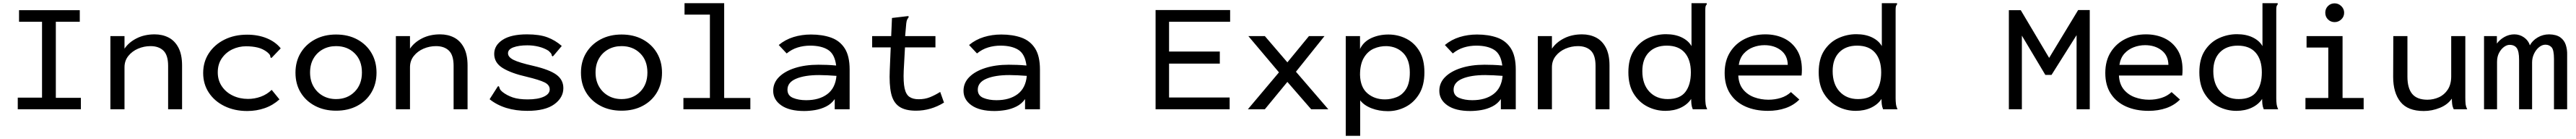

<svg xmlns="http://www.w3.org/2000/svg" viewBox="-20 -687 16240 874"><path d="M92 0V-73H245V-550H100V-623H483V-550H332V-72H490V0Z M676 0V-460H765V-381Q792 -421 841.5 -446Q891 -471 955 -471Q1004 -471 1043 -451Q1082 -431 1105 -387.5Q1128 -344 1128 -275V0H1040V-273Q1040 -340 1010.5 -368.5Q981 -397 929 -397Q888 -397 850.5 -381Q813 -365 789 -335Q765 -305 765 -264V0Z M1539 11Q1459 11 1396 -19.5Q1333 -50 1297 -104Q1261 -158 1261 -228Q1261 -298 1297 -352.5Q1333 -407 1395.5 -438Q1458 -469 1538 -469Q1607 -469 1662 -446.5Q1717 -424 1750 -383L1698 -329L1691 -322L1685 -327Q1685 -335 1681.5 -341.5Q1678 -348 1665 -359Q1638 -380 1605 -388Q1572 -396 1531 -396Q1486 -396 1445.5 -377Q1405 -358 1379 -321Q1353 -284 1353 -232Q1353 -182 1379 -144Q1405 -106 1448.5 -85.5Q1492 -65 1544 -65Q1585 -65 1624 -79Q1663 -93 1693 -122L1742 -62Q1701 -25 1649 -7Q1597 11 1539 11Z M2099 9Q2024 9 1966 -21.5Q1908 -52 1875.5 -105.5Q1843 -159 1843 -230Q1843 -300 1875.5 -354Q1908 -408 1966 -439Q2024 -470 2099 -470Q2175 -470 2232.5 -439Q2290 -408 2322 -354Q2354 -300 2354 -230Q2354 -160 2322 -106Q2290 -52 2232.5 -21.5Q2175 9 2099 9ZM2099 -64Q2170 -64 2216 -110Q2262 -156 2262 -231Q2262 -307 2216 -352Q2170 -397 2099 -397Q2052 -397 2015 -376.5Q1978 -356 1956.5 -319Q1935 -282 1935 -231Q1935 -181 1956.5 -143.5Q1978 -106 2015 -85Q2052 -64 2099 -64Z M2476 0V-460H2565V-381Q2592 -421 2641.5 -446Q2691 -471 2755 -471Q2804 -471 2843 -451Q2882 -431 2905 -387.5Q2928 -344 2928 -275V0H2840V-273Q2840 -340 2810.5 -368.5Q2781 -397 2729 -397Q2688 -397 2650.5 -381Q2613 -365 2589 -335Q2565 -305 2565 -264V0Z M3305 10Q3159 10 3067 -63L3115 -138L3121 -146L3127 -142Q3129 -134 3132.5 -126.5Q3136 -119 3148 -109Q3176 -87 3213 -74.5Q3250 -62 3307 -62Q3371 -62 3408.5 -79Q3446 -96 3446 -125Q3446 -153 3413.5 -169Q3381 -185 3302 -204Q3204 -226 3150 -259Q3096 -292 3096 -348Q3096 -402 3149 -436.5Q3202 -471 3303 -471Q3381 -471 3431 -452.5Q3481 -434 3522 -398L3472 -339L3465 -332L3459 -337Q3459 -345 3454.5 -351Q3450 -357 3438 -368Q3411 -385 3376.5 -393.5Q3342 -402 3305 -402Q3252 -402 3217.5 -389.5Q3183 -377 3183 -352Q3183 -328 3218 -310.5Q3253 -293 3342 -273Q3445 -249 3488.5 -217Q3532 -185 3532 -133Q3532 -73 3475 -31.5Q3418 10 3305 10Z M3899 9Q3824 9 3766 -21.5Q3708 -52 3675.5 -105.5Q3643 -159 3643 -230Q3643 -300 3675.5 -354Q3708 -408 3766 -439Q3824 -470 3899 -470Q3975 -470 4032.5 -439Q4090 -408 4122 -354Q4154 -300 4154 -230Q4154 -160 4122 -106Q4090 -52 4032.5 -21.5Q3975 9 3899 9ZM3899 -64Q3970 -64 4016 -110Q4062 -156 4062 -231Q4062 -307 4016 -352Q3970 -397 3899 -397Q3852 -397 3815 -376.5Q3778 -356 3756.5 -319Q3735 -282 3735 -231Q3735 -181 3756.5 -143.5Q3778 -106 3815 -85Q3852 -64 3899 -64Z M4289 0V-71H4456V-595H4296V-667H4546V-71H4711V0Z M5050 11Q4957 11 4906 -24.5Q4855 -60 4855 -116Q4855 -166 4891.5 -202.5Q4928 -239 4992.5 -259.5Q5057 -280 5140 -280Q5163 -280 5192.5 -279Q5222 -278 5252 -275Q5243 -347 5201 -373.5Q5159 -400 5088 -400Q5047 -400 5009.5 -388.5Q4972 -377 4940 -351L4890 -404Q4931 -438 4983 -454Q5035 -470 5093 -470Q5165 -470 5220 -450.5Q5275 -431 5306 -383Q5337 -335 5337 -250V0H5243V-64Q5222 -34 5189 -17.5Q5156 -1 5119.5 5Q5083 11 5050 11ZM4945 -123Q4945 -86 4980 -71.5Q5015 -57 5063 -57Q5145 -57 5196 -95Q5247 -133 5254 -210Q5227 -212 5197.5 -213.5Q5168 -215 5145 -215Q5054 -215 4999.5 -192Q4945 -169 4945 -123Z M5755 9Q5686 9 5648.5 -17.5Q5611 -44 5598.5 -100Q5586 -156 5590 -246L5596 -389H5479V-460H5599L5604 -574L5698 -585L5708 -586L5709 -578Q5704 -572 5700 -564.5Q5696 -557 5694 -540L5687 -460H5878V-389H5686L5678 -243Q5675 -171 5683.5 -132Q5692 -93 5714 -78Q5736 -63 5772 -63Q5812 -63 5844 -76Q5876 -89 5908 -109L5932 -42Q5849 9 5755 9Z M6250 11Q6157 11 6106 -24.5Q6055 -60 6055 -116Q6055 -166 6091.5 -202.5Q6128 -239 6192.5 -259.5Q6257 -280 6340 -280Q6363 -280 6392.5 -279Q6422 -278 6452 -275Q6443 -347 6401 -373.5Q6359 -400 6288 -400Q6247 -400 6209.5 -388.5Q6172 -377 6140 -351L6090 -404Q6131 -438 6183 -454Q6235 -470 6293 -470Q6365 -470 6420 -450.5Q6475 -431 6506 -383Q6537 -335 6537 -250V0H6443V-64Q6422 -34 6389 -17.5Q6356 -1 6319.5 5Q6283 11 6250 11ZM6145 -123Q6145 -86 6180 -71.5Q6215 -57 6263 -57Q6345 -57 6396 -95Q6447 -133 6454 -210Q6427 -212 6397.5 -213.5Q6368 -215 6345 -215Q6254 -215 6199.5 -192Q6145 -169 6145 -123Z M7266 0V-624H7736V-550H7351V-363H7671V-287H7351V-74H7733V0Z M7848 0 8044 -232 7851 -460H7955L8097 -295L8233 -460H8331L8151 -236L8355 0H8247L8097 -172L7955 0Z M8465 167V-460H8555V-379Q8577 -425 8626 -447.5Q8675 -470 8734 -470Q8794 -470 8846 -444Q8898 -418 8929.5 -365.5Q8961 -313 8961 -232Q8961 -150 8928 -96Q8895 -42 8842.5 -15Q8790 12 8731 12Q8675 12 8628 -6Q8581 -24 8556 -56V167ZM8712 -62Q8750 -62 8786.5 -76.5Q8823 -91 8846 -128Q8869 -165 8869 -231Q8869 -310 8829 -352Q8789 -394 8724 -397Q8680 -398 8641.5 -381Q8603 -364 8579 -323.5Q8555 -283 8555 -217Q8557 -138 8602 -100Q8647 -62 8712 -62Z M9250 11Q9157 11 9106 -24.5Q9055 -60 9055 -116Q9055 -166 9091.5 -202.5Q9128 -239 9192.5 -259.5Q9257 -280 9340 -280Q9363 -280 9392.5 -279Q9422 -278 9452 -275Q9443 -347 9401 -373.5Q9359 -400 9288 -400Q9247 -400 9209.5 -388.5Q9172 -377 9140 -351L9090 -404Q9131 -438 9183 -454Q9235 -470 9293 -470Q9365 -470 9420 -450.5Q9475 -431 9506 -383Q9537 -335 9537 -250V0H9443V-64Q9422 -34 9389 -17.5Q9356 -1 9319.5 5Q9283 11 9250 11ZM9145 -123Q9145 -86 9180 -71.5Q9215 -57 9263 -57Q9345 -57 9396 -95Q9447 -133 9454 -210Q9427 -212 9397.5 -213.5Q9368 -215 9345 -215Q9254 -215 9199.5 -192Q9145 -169 9145 -123Z M9676 0V-460H9765V-381Q9792 -421 9841.5 -446Q9891 -471 9955 -471Q10004 -471 10043 -451Q10082 -431 10105 -387.5Q10128 -344 10128 -275V0H10040V-273Q10040 -340 10010.5 -368.5Q9981 -397 9929 -397Q9888 -397 9850.5 -381Q9813 -365 9789 -335Q9765 -305 9765 -264V0Z M10480 10Q10421 10 10368 -16.5Q10315 -43 10281 -97Q10247 -151 10247 -233Q10247 -316 10281.5 -369Q10316 -422 10370.5 -447Q10425 -472 10484 -472Q10542 -472 10584 -451.5Q10626 -431 10645 -397V-667H10741V-659Q10735 -653 10733.5 -645.5Q10732 -638 10732 -622V-69Q10732 -51 10734 -34Q10736 -17 10744 0H10653Q10646 -17 10644.5 -32.5Q10643 -48 10643 -65Q10620 -30 10577.5 -10Q10535 10 10480 10ZM10495 -64Q10572 -64 10606.5 -109Q10641 -154 10641 -232Q10641 -311 10602.5 -355.5Q10564 -400 10489 -400Q10418 -400 10376.5 -358Q10335 -316 10335 -240Q10335 -158 10379 -111Q10423 -64 10495 -64Z M11127 10Q11046 10 10984.5 -17.5Q10923 -45 10888.5 -98Q10854 -151 10854 -228Q10854 -305 10888.5 -359.5Q10923 -414 10981.5 -442.5Q11040 -471 11111 -471Q11175 -471 11227 -446.5Q11279 -422 11310 -372.5Q11341 -323 11341 -249Q11341 -240 11340.5 -230Q11340 -220 11339 -212H10940Q10943 -158 10970.5 -124.5Q10998 -91 11040.5 -75.5Q11083 -60 11130 -60Q11171 -60 11208 -71.5Q11245 -83 11272 -108L11325 -61Q11289 -25 11238.5 -7.5Q11188 10 11127 10ZM10943 -279H11252Q11251 -338 11209 -370.5Q11167 -403 11105 -403Q11068 -403 11033.5 -390Q10999 -377 10974.5 -350Q10950 -323 10943 -279Z M11680 10Q11621 10 11568 -16.5Q11515 -43 11481 -97Q11447 -151 11447 -233Q11447 -316 11481.5 -369Q11516 -422 11570.5 -447Q11625 -472 11684 -472Q11742 -472 11784 -451.5Q11826 -431 11845 -397V-667H11941V-659Q11935 -653 11933.5 -645.5Q11932 -638 11932 -622V-69Q11932 -51 11934 -34Q11936 -17 11944 0H11853Q11846 -17 11844.5 -32.5Q11843 -48 11843 -65Q11820 -30 11777.5 -10Q11735 10 11680 10ZM11695 -64Q11772 -64 11806.5 -109Q11841 -154 11841 -232Q11841 -311 11802.5 -355.5Q11764 -400 11689 -400Q11618 -400 11576.5 -358Q11535 -316 11535 -240Q11535 -158 11579 -111Q11623 -64 11695 -64Z M12646 0V-623H12721L12900 -323L13083 -624H13156V0H13073V-466L12915 -216H12876L12728 -463V0Z M13527 10Q13446 10 13384.5 -17.5Q13323 -45 13288.5 -98Q13254 -151 13254 -228Q13254 -305 13288.5 -359.5Q13323 -414 13381.5 -442.5Q13440 -471 13511 -471Q13575 -471 13627 -446.5Q13679 -422 13710 -372.5Q13741 -323 13741 -249Q13741 -240 13740.5 -230Q13740 -220 13739 -212H13340Q13343 -158 13370.5 -124.5Q13398 -91 13440.5 -75.5Q13483 -60 13530 -60Q13571 -60 13608 -71.5Q13645 -83 13672 -108L13725 -61Q13689 -25 13638.5 -7.5Q13588 10 13527 10ZM13343 -279H13652Q13651 -338 13609 -370.5Q13567 -403 13505 -403Q13468 -403 13433.5 -390Q13399 -377 13374.5 -350Q13350 -323 13343 -279Z M14080 10Q14021 10 13968 -16.5Q13915 -43 13881 -97Q13847 -151 13847 -233Q13847 -316 13881.5 -369Q13916 -422 13970.5 -447Q14025 -472 14084 -472Q14142 -472 14184 -451.5Q14226 -431 14245 -397V-667H14341V-659Q14335 -653 14333.5 -645.5Q14332 -638 14332 -622V-69Q14332 -51 14334 -34Q14336 -17 14344 0H14253Q14246 -17 14244.5 -32.5Q14243 -48 14243 -65Q14220 -30 14177.5 -10Q14135 10 14080 10ZM14095 -64Q14172 -64 14206.5 -109Q14241 -154 14241 -232Q14241 -311 14202.5 -355.5Q14164 -400 14089 -400Q14018 -400 13976.5 -358Q13935 -316 13935 -240Q13935 -158 13979 -111Q14023 -64 14095 -64Z M14516 0V-71H14660V-388H14523V-460H14750V-71H14883V0ZM14700 -548Q14675 -548 14658 -565Q14641 -582 14641 -607Q14641 -632 14658 -649Q14675 -666 14700 -666Q14724 -666 14742 -648.5Q14760 -631 14760 -607Q14760 -582 14742 -565Q14724 -548 14700 -548Z M15262 11Q15161 11 15115 -46.5Q15069 -104 15069 -204L15070 -460H15159V-205Q15159 -132 15189.5 -96Q15220 -60 15285 -60Q15323 -60 15357.5 -75.5Q15392 -91 15413.5 -124Q15435 -157 15435 -207V-460H15524V-72Q15524 -53 15525.5 -35.5Q15527 -18 15536 0H15451Q15443 -16 15441 -33Q15439 -50 15439 -67Q15413 -29 15363.5 -9Q15314 11 15262 11Z M15642 0V-460H15723V-413Q15741 -438 15770.5 -454.5Q15800 -471 15833 -471Q15867 -471 15894.5 -451.5Q15922 -432 15931 -402Q15947 -432 15980 -451.5Q16013 -471 16053 -471Q16098 -470 16123 -452Q16148 -434 16157.5 -404.5Q16167 -375 16166 -342V0H16083V-316Q16083 -373 16068 -389.5Q16053 -406 16029 -406Q16008 -406 15988.5 -390Q15969 -374 15957 -348.5Q15945 -323 15945 -294V0H15863V-311Q15863 -364 15848.5 -384.5Q15834 -405 15803 -405Q15786 -405 15768 -392Q15750 -379 15737 -355Q15724 -331 15724 -298V0Z"/></svg>

Font: Inconsolata Expanded Medium
Style: Regular
Weight: 500
Width: 7
Monospace: yes
Designer: Raph Levien, Cyreal, Brenton Simpson
Foundry: Raph Levien, Cyreal, Google
Version: Version 3.001; ttfautohint (v1.8.2.53-6de2)